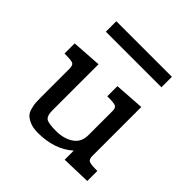

<svg xmlns="http://www.w3.org/2000/svg" viewBox="-185 -857 1014 1014"><g transform="rotate(45 322.0 -350.0)"><path d="M45.9 -391.1V-466.8L212.9 -478V-131.8Q212.9 -94.7 228.5 -82.3Q244.1 -69.8 303.2 -69.8Q360.4 -69.8 400.1 -95.9Q439.9 -122.1 439.9 -175.8V-355Q439.9 -378.9 428 -385Q416 -391.1 374 -391.1H365.2V-466.8L532.2 -478V-111.8Q532.2 -87.9 545.2 -81.5Q558.1 -75.2 598.1 -75.2H606.9V0L442.9 4.9V-63Q366.7 4.9 242.2 4.9Q207 4.9 183.1 -5.1Q159.2 -15.1 147 -27.6Q134.8 -40 128.9 -63Q123 -85.9 122.1 -99.4Q121.1 -112.8 121.1 -137.2V-354Q121.1 -378.9 108.6 -385Q96.2 -391.1 49.8 -391.1ZM118.7 -627V-705.1H533.7V-627Z"/></g></svg>

Font: CMU Concrete
Style: Bold
Weight: 700
Version: Version 0.7.0